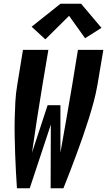

<svg xmlns="http://www.w3.org/2000/svg" viewBox="-20 -1000 569 1020"><path d="M70 0Q67 -45 64.5 -91Q62 -137 60.5 -182.5Q59 -228 58 -274Q57 -320 58 -366Q59 -412 61.5 -458.5Q64 -505 72 -551L102 -735H237L206 -551Q191 -461 177 -370.5Q163 -280 150 -189L233 -441H301V-189Q317 -280 333 -370.5Q349 -461 364 -551L394 -735H529L498 -551Q490 -504 477.5 -458Q465 -412 450.5 -366Q436 -320 420 -274Q404 -228 387 -182Q370 -136 352.5 -90.5Q335 -45 317 0H249L250 -338L138 0ZM221 -791 148 -858 301 -980H411L519 -852L432 -797L347 -916Z"/></svg>

Font: Iosevka Curly Heavy Oblique
Style: Regular
Weight: 900
Italic angle: -9°
Monospace: yes
Designer: Belleve Invis
Foundry: Belleve Invis
Version: Version 11.1.0; ttfautohint (v1.8.3)